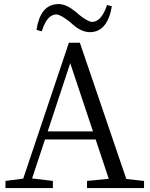

<svg xmlns="http://www.w3.org/2000/svg" viewBox="-20 -953 759 973"><path d="M522.5 -927.7 546.9 -920.9Q524.4 -791 436.5 -790Q395.5 -790 354.5 -824.2Q351.6 -827.1 348.6 -829.1Q343.8 -834 333 -842.8Q290 -877 266.6 -879.9Q220.7 -879.9 195.3 -804.7Q193.4 -798.8 191.4 -793.9L165 -801.8Q183.6 -923.8 264.6 -931.6Q270.5 -932.6 275.4 -932.6Q314.5 -932.6 356.4 -898.4Q359.4 -896.5 363.3 -893.6Q369.1 -888.7 379.9 -878.9Q422.9 -844.7 445.3 -841.8Q490.2 -841.8 517.6 -914.1Q520.5 -920.9 522.5 -927.7ZM221.7 -287.1H451.2L335.9 -632.8ZM620.1 -45.9 710 -36.1V0H420.9V-36.1L531.2 -46.9L464.8 -246.1H208L142.6 -48.8L248 -36.1V0H7.8V-36.1L97.7 -47.9L329.1 -736.3H384.8Z"/></svg>

Font: GenYoMin JP Regular
Style: Regular
Weight: 400
Version: Version 1.001;PS 1;hotconv 16.6.51;makeotf.lib2.5.65220 DEVE